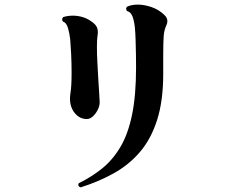

<svg xmlns="http://www.w3.org/2000/svg" viewBox="-20 -784 1040 834"><path d="M330 30Q316 25 322 12Q379 -16 424.5 -53Q470 -90 503 -145.5Q536 -201 553.5 -285Q571 -369 571 -492Q571 -517 570.5 -548.5Q570 -580 569 -611Q568 -642 566 -663Q563 -693 555.5 -712.5Q548 -732 532 -736Q528 -740 528 -746Q528 -752 534 -756Q553 -764 579 -764Q606 -764 637.5 -753.5Q669 -743 694 -719Q707 -707 707 -692Q707 -683 703 -675Q693 -654 691 -626.5Q689 -599 689 -545V-463Q689 -346 662.5 -263Q636 -180 588 -124Q540 -68 474.5 -31.5Q409 5 330 30ZM357 -267Q326 -267 305 -292.5Q284 -318 284 -356Q284 -362 284.5 -367.5Q285 -373 286 -379Q291 -409 291 -469Q291 -509 289 -550Q287 -591 285 -613Q282 -640 275 -663Q268 -686 254 -690Q250 -694 250 -700Q250 -705 255 -710Q275 -716 297 -716Q319 -716 341.5 -709Q364 -702 386 -684Q405 -669 405 -646Q405 -643 405 -639.5Q405 -636 404 -632Q401 -614 401 -581Q401 -550 403 -512.5Q405 -475 407 -439.5Q409 -404 411 -377Q413 -350 413 -340Q413 -324 404.5 -307Q396 -290 383.5 -278.5Q371 -267 357 -267Z"/></svg>

Font: Zen Antique
Style: Regular
Weight: 400
Designer: Yoshimichi Ohira
Foundry: Positype
Version: Version 1.001